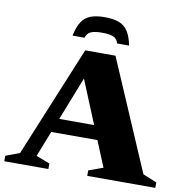

<svg xmlns="http://www.w3.org/2000/svg" viewBox="-104 -964 1026 1053"><g transform="rotate(10 409.5 -437.0)"><path d="M177.5 -203V-281H527V-203ZM753 -62 830 -30.5V0H451V-30.5L531 -59.5L333 -540.5H347.5L158.5 -60L234.5 -30.5V0H-11V-30.5L66.5 -59.5L320.5 -676H489ZM395.5 -787.5Q353 -787.5 332.5 -778Q312 -768.5 304.5 -743.5H238Q248.5 -793.5 267 -822Q285.5 -850.5 316.8 -862.2Q348 -874 395.5 -874Q443 -874 474.2 -862.2Q505.5 -850.5 524.2 -822Q543 -793.5 553 -743.5H486.5Q479.5 -768.5 458.8 -778Q438 -787.5 395.5 -787.5Z"/></g></svg>

Font: Newsreader 16pt 16pt ExtraBold
Style: Regular
Weight: 800
Version: Version 1.003